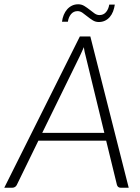

<svg xmlns="http://www.w3.org/2000/svg" viewBox="-46 -878 656 898"><path d="M556 0H518Q511 0 506.8 -3.8Q502.5 -7.5 501 -13L450.5 -220H133.5L32.5 -13Q30 -7.5 24.5 -3.8Q19 0 12 0H-26L327.5 -707.5H376.5ZM151.5 -256.5H442L354.5 -616.5Q352 -625 349.8 -635.5Q347.5 -646 346 -657.5Q345 -654.5 342.2 -648.2Q339.5 -642 336.5 -635.5Q333.5 -629 331 -623.5Q328.5 -618 327.5 -616ZM419 -807.5Q438 -807.5 449.8 -821.2Q461.5 -835 465 -856.5H491Q488.5 -839.5 482.8 -824.5Q477 -809.5 467.5 -798.5Q458 -787.5 445 -781.2Q432 -775 416 -775Q400.5 -775 387.8 -783Q375 -791 363.2 -800.5Q351.5 -810 340.2 -818Q329 -826 317 -826Q298 -826 286.2 -811.8Q274.5 -797.5 271.5 -776.5H244Q246 -793.5 252.2 -808.5Q258.5 -823.5 268.2 -834.5Q278 -845.5 291 -851.8Q304 -858 320 -858Q335.5 -858 348.5 -850Q361.5 -842 373 -832.8Q384.5 -823.5 395.8 -815.5Q407 -807.5 419 -807.5Z"/></svg>

Font: Lato TR Light
Style: Italic
Weight: 300
Italic angle: -12°
Designer: Lukasz Dziedzic
Foundry: Lukasz Dziedzic
Version: Version 1.104 2013